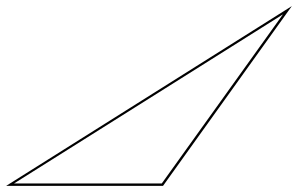

<svg xmlns="http://www.w3.org/2000/svg" viewBox="-72 -609 976 629"><path d="M-52 0 884 -589 462 0ZM-26 -8H458L855 -562Z"/></svg>

Font: Ballet 16pt
Style: Regular
Weight: 400
Designer: Maximiliano R. Sproviero
Foundry: Omnibus-Type
Version: Version 1.100; ttfautohint (v1.8.3)